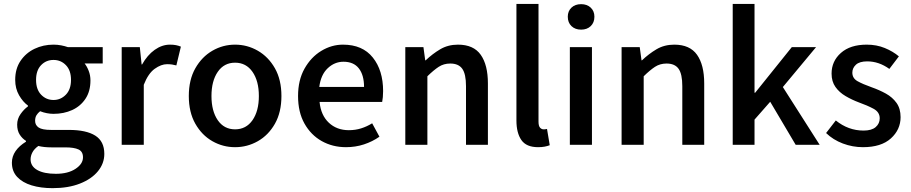

<svg xmlns="http://www.w3.org/2000/svg" viewBox="-20 -749 4709 993"><path d="M252 224.1Q190.9 224.1 143.6 209.7Q96.2 195.3 68.8 166Q41.5 136.7 41.5 92.3Q41.5 60.1 60.5 32.5Q79.6 4.9 114.3 -16.1V-20.5Q94.7 -32.7 81.8 -53.2Q68.8 -73.7 68.8 -104.5Q68.8 -134.3 86.2 -158.9Q103.5 -183.6 124.5 -198.7V-203.1Q98.6 -221.7 78.6 -256.3Q58.6 -291 58.6 -335.9Q58.6 -393.6 86.2 -434.3Q113.8 -475.1 158.7 -496.6Q203.6 -518.1 256.8 -518.1Q277.3 -518.1 296.4 -514.4Q315.4 -510.7 330.6 -505.4H511.2V-420.9H417.5Q429.7 -405.8 438.7 -382.6Q447.8 -359.4 447.8 -333Q447.8 -276.9 422.1 -238.3Q396.5 -199.7 353.3 -179.9Q310.1 -160.2 256.8 -160.2Q240.2 -160.2 222.4 -163.6Q204.6 -167 187.5 -173.8Q175.3 -164.1 168.5 -152.8Q161.6 -141.6 161.6 -124Q161.6 -102.1 179.7 -89.6Q197.8 -77.1 244.6 -77.1H335.9Q425.8 -77.1 472.7 -47.6Q519.5 -18.1 519.5 46.9Q519.5 96.2 486.6 136.5Q453.6 176.8 393.6 200.4Q333.5 224.1 252 224.1ZM256.8 -231.9Q293.9 -231.9 320.6 -259.3Q347.2 -286.6 347.2 -335.9Q347.2 -384.8 321 -411.9Q294.9 -439 256.8 -439Q218.3 -439 192.4 -411.9Q166.5 -384.8 166.5 -335.9Q166.5 -286.6 192.6 -259.3Q218.8 -231.9 256.8 -231.9ZM269 149.9Q331.5 149.9 370.4 124.3Q409.2 98.6 409.2 64.9Q409.2 34.7 386 23.9Q362.8 13.2 318.8 13.2H246.6Q207 13.2 178.2 5.9Q156.7 21.5 147.5 39.3Q138.2 57.1 138.2 75.2Q138.2 110.8 172.9 130.4Q207.5 149.9 269 149.9Z M609.4 0V-505.4H703.1L712.4 -415.5H714.8Q742.2 -464.4 780 -491.2Q817.9 -518.1 858.9 -518.1Q877.4 -518.1 890.6 -515.4Q903.8 -512.7 915.5 -507.8L892.1 -410.6Q880.4 -413.6 870.1 -415.3Q859.9 -417 843.8 -417Q813.5 -417 780 -393.1Q746.6 -369.1 723.6 -310.5V0Z M1195.8 12.2Q1132.8 12.2 1078.4 -18.8Q1023.9 -49.8 990.2 -109.1Q956.5 -168.5 956.5 -252.4Q956.5 -336.4 990.2 -395.8Q1023.9 -455.1 1078.4 -486.6Q1132.8 -518.1 1195.8 -518.1Q1258.8 -518.1 1313.5 -486.6Q1368.2 -455.1 1401.9 -395.8Q1435.5 -336.4 1435.5 -252.4Q1435.5 -168.5 1401.9 -109.1Q1368.2 -49.8 1313.5 -18.8Q1258.8 12.2 1195.8 12.2ZM1195.8 -80.1Q1252.9 -80.1 1285.9 -127.4Q1318.8 -174.8 1318.8 -252.4Q1318.8 -330.1 1285.9 -377.4Q1252.9 -424.8 1195.8 -424.8Q1138.7 -424.8 1106.2 -377.4Q1073.7 -330.1 1073.7 -252.4Q1073.7 -174.8 1106.2 -127.4Q1138.7 -80.1 1195.8 -80.1Z M1769.5 12.2Q1700.2 12.2 1644 -19.3Q1587.9 -50.8 1554.7 -109.9Q1521.5 -168.9 1521.5 -252.4Q1521.5 -334.5 1554.9 -394Q1588.4 -453.6 1641.6 -485.8Q1694.8 -518.1 1753.9 -518.1Q1855 -518.1 1908.2 -451.4Q1961.4 -384.8 1961.4 -277.8Q1961.4 -261.7 1960 -246.6Q1958.5 -231.4 1956.5 -221.7H1632.8Q1639.6 -152.8 1680.7 -114.3Q1721.7 -75.7 1784.2 -75.7Q1817.9 -75.7 1847.4 -85Q1877 -94.2 1904.8 -111.3L1942.4 -42Q1906.2 -16.6 1862.3 -2.2Q1818.4 12.2 1769.5 12.2ZM1631.3 -299.3H1862.8Q1862.8 -360.8 1835.9 -395.3Q1809.1 -429.7 1756.3 -429.7Q1710.4 -429.7 1674.8 -396Q1639.2 -362.3 1631.3 -299.3Z M2076.2 0V-505.4H2169.9L2179.2 -437H2181.6Q2216.3 -470.2 2256.6 -494.1Q2296.9 -518.1 2348.6 -518.1Q2429.2 -518.1 2466.3 -465.6Q2503.4 -413.1 2503.4 -317.4V0H2390.1V-303.2Q2390.1 -366.2 2370.8 -393.3Q2351.6 -420.4 2308.6 -420.4Q2274.9 -420.4 2248.8 -403.3Q2222.7 -386.2 2190.4 -354.5V0Z M2762.7 12.2Q2702.1 12.2 2676.5 -24.7Q2650.9 -61.5 2650.9 -126V-728.5H2765.1V-120.1Q2765.1 -97.2 2773.2 -88.6Q2781.2 -80.1 2791 -80.1Q2794.9 -80.1 2798.8 -80.3Q2802.7 -80.6 2809.1 -82L2823.2 2Q2812.5 6.3 2797.4 9.3Q2782.2 12.2 2762.7 12.2Z M2927.2 0V-505.4H3041.5V0ZM2985.4 -595.7Q2954.6 -595.7 2935.5 -614Q2916.5 -632.3 2916.5 -662.6Q2916.5 -691.4 2935.5 -709.5Q2954.6 -727.5 2985.4 -727.5Q3016.1 -727.5 3035.2 -709.5Q3054.2 -691.4 3054.2 -662.6Q3054.2 -632.3 3035.2 -614Q3016.1 -595.7 2985.4 -595.7Z M3194.8 0V-505.4H3288.6L3297.9 -437H3300.3Q3335 -470.2 3375.2 -494.1Q3415.5 -518.1 3467.3 -518.1Q3547.9 -518.1 3585 -465.6Q3622.1 -413.1 3622.1 -317.4V0H3508.8V-303.2Q3508.8 -366.2 3489.5 -393.3Q3470.2 -420.4 3427.2 -420.4Q3393.6 -420.4 3367.4 -403.3Q3341.3 -386.2 3309.1 -354.5V0Z M3769.5 0V-728.5H3882.3V-269.5H3885.7L4075.2 -505.4H4200.7L4028.8 -298.8L4219.2 0H4095.2L3963.4 -222.7L3882.3 -130.4V0Z M4442.9 12.2Q4389.6 12.2 4339.1 -6.8Q4288.6 -25.9 4252.4 -61L4302.7 -126Q4367.2 -73.7 4446.3 -73.7Q4488.3 -73.7 4509 -91.8Q4529.8 -109.9 4529.8 -137.2Q4529.8 -169.4 4497.3 -186.8Q4464.8 -204.1 4422.4 -219.2Q4385.7 -232.9 4353.3 -252Q4320.8 -271 4300.8 -299.3Q4280.8 -327.6 4280.8 -368.2Q4280.8 -432.6 4329.1 -475.3Q4377.4 -518.1 4462.4 -518.1Q4513.7 -518.1 4555.9 -500.7Q4598.1 -483.4 4628.9 -457.5L4579.6 -392.6Q4525.4 -431.6 4465.3 -431.6Q4425.3 -431.6 4406.7 -414.3Q4388.2 -397 4388.2 -373.5Q4388.2 -344.2 4415 -329.1Q4441.9 -314 4488.8 -297.4Q4527.8 -283.7 4561.8 -264.9Q4595.7 -246.1 4616.7 -216.8Q4637.7 -187.5 4637.7 -143.1Q4637.7 -78.6 4587.6 -33.2Q4537.6 12.2 4442.9 12.2Z"/></svg>

Font: Akatab
Style: Bold
Weight: 700
Designer: SIL Global
Foundry: SIL Global
Version: Version 4.100